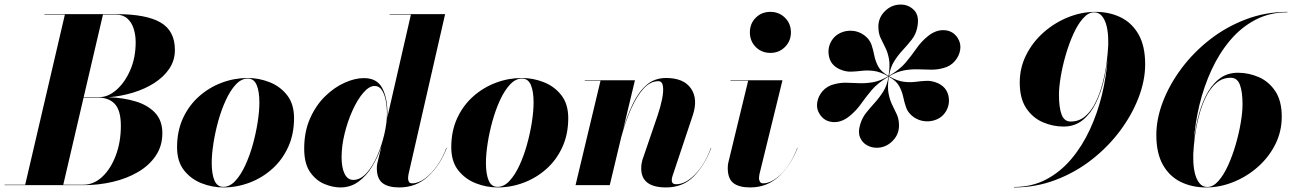

<svg xmlns="http://www.w3.org/2000/svg" viewBox="-68 -812 5666 842"><path d="M298 0H-48V-2H42.5L216.5 -748H127V-750H443Q573 -750 636 -713.5Q699 -677 699 -593Q699 -547.5 674.8 -511.2Q650.5 -475 609 -448.2Q567.5 -421.5 515.5 -405.8Q463.5 -390 408.5 -385.5Q473.5 -383.5 527 -367.2Q580.5 -351 612.2 -317.2Q644 -283.5 644 -228Q644 -172 615.2 -129.2Q586.5 -86.5 537.5 -57.8Q488.5 -29 426.5 -14.5Q364.5 0 298 0ZM440 -748H383.5L299 -386H368Q406 -386 442.5 -417.8Q479 -449.5 503 -504Q527 -558.5 527 -627Q527 -658.5 518.2 -686.2Q509.5 -714 490.2 -731Q471 -748 440 -748ZM362 -384H298.5L209.5 -2H298Q343.5 -2 380.8 -37Q418 -72 440 -130.8Q462 -189.5 462 -260Q462 -327 436 -355.5Q410 -384 362 -384Z M911.5 10Q863 10 816.2 -8.2Q769.5 -26.5 739 -65.2Q708.5 -104 708.5 -166Q708.5 -237.5 734.5 -293.8Q760.5 -350 804.8 -389.2Q849 -428.5 904.2 -449.2Q959.5 -470 1018.5 -470Q1067 -470 1113.8 -451.8Q1160.5 -433.5 1191 -394.8Q1221.5 -356 1221.5 -294Q1221.5 -223 1195.5 -166.5Q1169.5 -110 1125.2 -70.8Q1081 -31.5 1025.8 -10.8Q970.5 10 911.5 10ZM911.5 7.5Q939.5 7.5 963.8 -18.5Q988 -44.5 1007.5 -86.8Q1027 -129 1040.8 -178.5Q1054.5 -228 1062 -276.5Q1069.5 -325 1069.5 -362Q1069.5 -411.5 1057.5 -439.5Q1045.5 -467.5 1018.5 -467.5Q990.5 -467.5 966.2 -441.5Q942 -415.5 922.5 -373.2Q903 -331 889.2 -281.5Q875.5 -232 868 -183.5Q860.5 -135 860.5 -98Q860.5 -48.5 872.5 -20.5Q884.5 7.5 911.5 7.5Z M1631 -314Q1631 -304.5 1630 -294.5L1734 -748H1641V-750H1884L1723.5 -48Q1723 -43.5 1722.2 -38.8Q1721.5 -34 1721.5 -30Q1721.5 -22 1725.2 -15Q1729 -8 1739.5 -8Q1767 -8 1796 -29.5Q1825 -51 1849.8 -86.5Q1874.5 -122 1889.5 -164L1891 -163Q1862.5 -88 1810 -39Q1757.5 10 1683 10Q1634.5 10 1609.5 -9.2Q1584.5 -28.5 1584.5 -75Q1584.5 -85 1587 -97L1605 -171Q1590 -125 1565 -83.5Q1540 -42 1505 -16Q1470 10 1425 10Q1390.5 10 1353.8 -5.5Q1317 -21 1291.5 -58Q1266 -95 1266 -160Q1266 -235 1291.8 -292.8Q1317.5 -350.5 1357.8 -389.8Q1398 -429 1443.2 -449.2Q1488.5 -469.5 1528 -469.5Q1585 -469.5 1608 -426.2Q1631 -383 1631 -314ZM1629 -314Q1629 -344.5 1623.5 -372.2Q1618 -400 1606.2 -417.5Q1594.5 -435 1575 -435Q1551 -435 1525.5 -405.5Q1500 -376 1478.5 -328.8Q1457 -281.5 1443.5 -227Q1430 -172.5 1430 -122Q1430 -77 1443.2 -50Q1456.5 -23 1481 -23Q1512 -23 1539 -52.5Q1566 -82 1586 -128Q1606 -174 1617.5 -223.8Q1629 -273.5 1629 -314Z M2114 10Q2065.5 10 2018.8 -8.2Q1972 -26.5 1941.5 -65.2Q1911 -104 1911 -166Q1911 -237.5 1937 -293.8Q1963 -350 2007.2 -389.2Q2051.5 -428.5 2106.8 -449.2Q2162 -470 2221 -470Q2269.5 -470 2316.2 -451.8Q2363 -433.5 2393.5 -394.8Q2424 -356 2424 -294Q2424 -223 2398 -166.5Q2372 -110 2327.8 -70.8Q2283.5 -31.5 2228.2 -10.8Q2173 10 2114 10ZM2114 7.5Q2142 7.5 2166.2 -18.5Q2190.5 -44.5 2210 -86.8Q2229.5 -129 2243.2 -178.5Q2257 -228 2264.5 -276.5Q2272 -325 2272 -362Q2272 -411.5 2260 -439.5Q2248 -467.5 2221 -467.5Q2193 -467.5 2168.8 -441.5Q2144.5 -415.5 2125 -373.2Q2105.5 -331 2091.8 -281.5Q2078 -232 2070.5 -183.5Q2063 -135 2063 -98Q2063 -48.5 2075 -20.5Q2087 7.5 2114 7.5Z M2565.5 -458H2496.5V-460H2716.5L2665 -245Q2683.5 -307.5 2708.2 -358.5Q2733 -409.5 2768 -439.8Q2803 -470 2853 -470Q2930.5 -470 2962.2 -424Q2994 -378 2970 -306L2881 -39.5Q2878 -30.5 2878 -21.5Q2878 -4 2897 -4Q2938.5 -4 2981 -48Q3023.5 -92 3049.5 -163.5L3051 -163Q3022.5 -88 2975 -39Q2927.5 10 2853 10Q2744 10 2744 -73.5Q2744 -85 2745.5 -94Q2747 -103 2749 -110L2816 -306Q2829 -344.5 2835.8 -378.8Q2842.5 -413 2839.2 -434.5Q2836 -456 2819 -456Q2784 -456 2754 -423Q2724 -390 2699.5 -334.5Q2675 -279 2656.5 -211L2606 0H2456Z M3220.5 -670Q3220.5 -708.5 3246.2 -734.2Q3272 -760 3310.5 -760Q3348.5 -760 3374.5 -734.2Q3400.5 -708.5 3400.5 -670Q3400.5 -632 3374.5 -606Q3348.5 -580 3310.5 -580Q3272 -580 3246.2 -606Q3220.5 -632 3220.5 -670ZM3429.5 -163Q3401 -88 3348.5 -39Q3296 10 3221.5 10Q3173 10 3148.2 -9.2Q3123.5 -28.5 3123.5 -75Q3123.5 -79 3124 -85.8Q3124.5 -92.5 3125.5 -97L3213 -458H3135.5V-460H3363.5L3262.5 -48Q3262 -43.5 3261.2 -38.8Q3260.5 -34 3260.5 -30Q3260.5 -22 3264.8 -15Q3269 -8 3278.5 -8Q3317 -8 3359.8 -51Q3402.5 -94 3428.5 -164Z M3704.5 -267Q3713 -295.5 3730.8 -317.8Q3748.5 -340 3768.8 -362.2Q3789 -384.5 3805.8 -411.2Q3822.5 -438 3828.5 -476Q3781.5 -448.5 3755.2 -417.5Q3729 -386.5 3708 -356.5Q3687 -326.5 3656.5 -302Q3621 -273.5 3583.5 -276.8Q3546 -280 3526 -312.5Q3511.5 -335 3515.8 -362.5Q3520 -390 3539.2 -412.2Q3558.5 -434.5 3589.5 -442.5Q3617 -450 3644.2 -449.2Q3671.5 -448.5 3700.5 -447.2Q3729.5 -446 3760.8 -451.5Q3792 -457 3827.5 -477.5Q3792 -497.5 3763.8 -501Q3735.5 -504.5 3711.2 -501.5Q3687 -498.5 3663.5 -497.8Q3640 -497 3614 -508.5Q3576 -526 3567.8 -563.2Q3559.5 -600.5 3578.5 -633Q3592.5 -656 3617 -667.5Q3641.5 -679 3669.5 -677Q3697.5 -675 3721.5 -658Q3745.5 -640 3753.5 -616.8Q3761.5 -593.5 3766.2 -568.5Q3771 -543.5 3783.5 -520.2Q3796 -497 3828.5 -479Q3836 -524.5 3830.5 -553.8Q3825 -583 3814 -604.2Q3803 -625.5 3793.5 -646.2Q3784 -667 3784 -695Q3784 -735 3813.2 -763.5Q3842.5 -792 3882 -792Q3917.5 -792 3941.5 -766.5Q3965.5 -741 3954 -689Q3948 -660.5 3930.2 -638Q3912.5 -615.5 3891.8 -593.2Q3871 -571 3853.8 -544Q3836.5 -517 3831 -479.5Q3877.5 -506.5 3903.8 -537.8Q3930 -569 3950.8 -599.2Q3971.5 -629.5 4002 -654Q4037.5 -682.5 4075.2 -679.5Q4113 -676.5 4133 -643.5Q4147 -621 4142.8 -593.5Q4138.5 -566 4119.2 -543.8Q4100 -521.5 4069 -513.5Q4042 -506 4014.5 -506.5Q3987 -507 3958 -508Q3929 -509 3897.5 -503.5Q3866 -498 3831 -477.5Q3866.5 -457 3894.8 -453.5Q3923 -450 3947.2 -453.2Q3971.5 -456.5 3995 -457.5Q4018.5 -458.5 4044.5 -447.5Q4082.5 -430 4091 -392.8Q4099.5 -355.5 4080 -323Q4066 -300 4041.5 -289Q4017 -278 3989.2 -280.2Q3961.5 -282.5 3938 -299Q3914 -317 3906 -339.8Q3898 -362.5 3893 -386.8Q3888 -411 3875.5 -434.2Q3863 -457.5 3830 -475.5Q3823 -430.5 3828.8 -401.5Q3834.5 -372.5 3845.2 -351.2Q3856 -330 3865.2 -309.5Q3874.5 -289 3874.5 -261Q3874.5 -221.5 3845.2 -192.8Q3816 -164 3776.5 -164Q3753 -164 3732.8 -175.8Q3712.5 -187.5 3703.2 -210.5Q3694 -233.5 3704.5 -267Z M4404 -450Q4404 -515 4432.5 -571.5Q4461 -628 4509 -670.2Q4557 -712.5 4616 -736.2Q4675 -760 4736 -760Q4797.5 -760 4847 -735.8Q4896.5 -711.5 4925.2 -660.8Q4954 -610 4954 -530Q4954 -459 4925 -383.5Q4896 -308 4843.5 -237.8Q4791 -167.5 4719.2 -111.5Q4647.5 -55.5 4561 -22.8Q4474.5 10 4379 10V8Q4457 8 4519.8 -25Q4582.5 -58 4630.5 -115Q4678.5 -172 4712 -244.8Q4745.5 -317.5 4764.8 -397.5Q4784 -477.5 4789.5 -556.5Q4784.5 -510.5 4772.5 -458.8Q4760.5 -407 4738.2 -361Q4716 -315 4681 -286Q4646 -257 4596 -257Q4549.5 -257 4505.2 -276Q4461 -295 4432.5 -337.5Q4404 -380 4404 -450ZM4576 -396Q4576 -340.5 4587.5 -309.8Q4599 -279 4627.5 -279Q4664.5 -279 4691.5 -302.5Q4718.5 -326 4737 -364Q4755.5 -402 4767.2 -447Q4779 -492 4784.8 -535.8Q4790.5 -579.5 4792 -613Q4792 -615.5 4792 -618V-634Q4792 -666 4785.8 -694.2Q4779.5 -722.5 4765.8 -740.2Q4752 -758 4730.5 -758Q4705 -758 4681.8 -731.8Q4658.5 -705.5 4639.2 -663Q4620 -620.5 4605.8 -571.5Q4591.5 -522.5 4583.8 -476Q4576 -429.5 4576 -396Z M5553 -300Q5553 -235 5524.5 -178.5Q5496 -122 5448 -79.8Q5400 -37.5 5341 -13.8Q5282 10 5221 10Q5159.5 10 5110 -14.2Q5060.5 -38.5 5031.8 -89.2Q5003 -140 5003 -220Q5003 -291 5032 -366.5Q5061 -442 5113.5 -512.2Q5166 -582.5 5237.8 -638.5Q5309.5 -694.5 5396 -727.2Q5482.5 -760 5578 -760V-758Q5500 -758 5437.2 -725Q5374.5 -692 5326.5 -635Q5278.5 -578 5245 -505.2Q5211.5 -432.5 5192.2 -352.5Q5173 -272.5 5167.5 -193.5Q5172.5 -239.5 5184.5 -291.2Q5196.5 -343 5218.8 -389Q5241 -435 5276 -464Q5311 -493 5361 -493Q5407.5 -493 5451.8 -474Q5496 -455 5524.5 -412.5Q5553 -370 5553 -300ZM5381 -354Q5381 -409.5 5369.5 -440.2Q5358 -471 5329.5 -471Q5292.5 -471 5265.5 -447.5Q5238.5 -424 5220 -386Q5201.5 -348 5189.8 -303Q5178 -258 5172.2 -214.2Q5166.5 -170.5 5165 -137Q5165 -134.5 5165 -132V-116Q5165 -84 5171.2 -55.8Q5177.5 -27.5 5191.2 -9.8Q5205 8 5226.5 8Q5252 8 5275.2 -18.2Q5298.5 -44.5 5317.8 -87Q5337 -129.5 5351.2 -178.5Q5365.5 -227.5 5373.2 -274Q5381 -320.5 5381 -354Z"/></svg>

Font: Bodoni* 96
Style: Bold Italic
Weight: 700
Italic angle: -13°
Version: Version 2.2